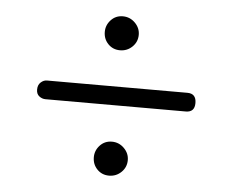

<svg xmlns="http://www.w3.org/2000/svg" viewBox="-41 -562 682 563"><g transform="rotate(5 300.0 -280.5)"><path d="M533 -280Q533 -253 507 -253H94Q84 -253 75.5 -259.5Q67 -266 67 -279Q67 -293 75.5 -300.5Q84 -308 93 -308H507Q533 -308 533 -280ZM299 -46Q278 -46 264 -60.5Q250 -75 250 -96Q250 -116 264 -131Q278 -146 299 -146Q320 -146 335 -131Q350 -116 350 -96Q350 -75 335 -60.5Q320 -46 299 -46ZM299 -415Q278 -415 264 -429.5Q250 -444 250 -465Q250 -485 264 -500Q278 -515 299 -515Q320 -515 335 -500Q350 -485 350 -465Q350 -444 335 -429.5Q320 -415 299 -415Z"/></g></svg>

Font: Agu Display Uzo
Style: Regular
Weight: 400
Designer: Oluwaseun Badejo
Version: Version 1.103